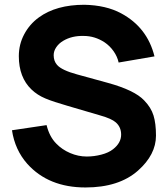

<svg xmlns="http://www.w3.org/2000/svg" viewBox="-20 -786 718 821"><path d="M640.6 -544.9 487.3 -518.6Q481.9 -543.9 465.8 -566.9Q449.7 -589.8 427.2 -605Q385.3 -632.3 338.4 -632.3Q287.6 -633.8 250 -611.3Q231.9 -600.6 220.7 -584.2Q209.5 -567.9 209.5 -549.8Q209.5 -524.9 224.1 -508.3Q243.7 -485.8 309.6 -467.8L439.5 -432.1Q555.7 -400.4 596.7 -356.4Q626 -326.2 636.5 -292Q647 -257.8 647 -206.1Q647 -124.5 569.8 -56.2Q488.3 15.6 345.7 15.6Q187.5 15.6 96.7 -85.4Q43.9 -145 31.2 -229L179.2 -251Q191.4 -201.2 220.7 -171.9Q245.1 -146.5 279.8 -131.6Q314.5 -116.7 351.1 -116.7Q382.3 -116.7 413.3 -124.8Q444.3 -132.8 463.4 -147.9Q498 -174.8 498 -210.4Q498 -242.7 475.1 -262.7Q457 -278.8 408.2 -292.5L268.6 -333.5Q208.5 -350.6 174.1 -365Q139.6 -379.4 114.7 -403.3Q60.5 -455.1 60.5 -545.9Q60.5 -596.2 83.5 -639.4Q106.4 -682.6 146 -711.4Q220.2 -765.6 340.8 -765.6Q433.6 -763.7 498 -729Q609.9 -668.9 640.6 -544.9Z"/></svg>

Font: Manrope3 ExtraBold
Style: Bold
Weight: 800
Width: 4
Designer: Mikhail Sharanda
Foundry: Mikhail Sharanda
Version: Version 3.000;PS 003.000;hotconv 1.0.88;makeotf.lib2.5.64775